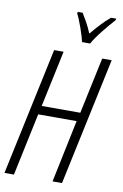

<svg xmlns="http://www.w3.org/2000/svg" viewBox="-102 -1001 678 1058"><g transform="rotate(10 237.5 -472.0)"><path d="M342 -784Q360 -817 396.5 -862.5Q433 -908 458 -935L460 -944H431Q404 -922 378 -894Q352 -866 328 -837Q315 -869 299.5 -897Q284 -925 272 -944H245L243 -935Q256 -911 273.5 -861.5Q291 -812 297 -784ZM54 0 128 -350H343L270 0H323L475 -714H422L355 -399H139L206 -714H153L1 0Z"/></g></svg>

Font: Noto Sans Display Condensed Light
Style: Italic
Weight: 300
Width: 3
Designer: Monotype Design team
Foundry: Monotype Imaging Inc.
Version: 1.000